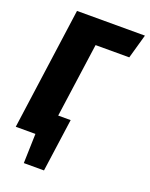

<svg xmlns="http://www.w3.org/2000/svg" viewBox="-159 -777 801 1028"><g transform="rotate(20 242.0 -263.5)"><path d="M445 -557H253L194 -134H265L223 168H108L113 0H1L97 -695H484Z"/></g></svg>

Font: Fira Sans Extra Condensed ExtraBold
Style: Italic
Weight: 800
Width: 3
Italic angle: -8°
Designer: Carrois Corporate & Edenspiekermann AG
Foundry: Carrois Corporate GbR & Edenspiekermann AG
Version: Version 4.203